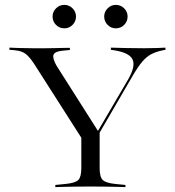

<svg xmlns="http://www.w3.org/2000/svg" viewBox="-20 -766 715 786"><path d="M339.5 -160.5 118.5 -506.5Q105.6 -525.8 94.4 -537.1Q83.1 -548.4 70.2 -553.6Q57.3 -558.9 38.7 -560.5L18.5 -562.1V-571Q36.3 -570.2 60.5 -569.4Q84.7 -568.5 115.3 -568.5H118.5H123.4Q146 -568.5 165.3 -568.5Q184.7 -568.5 202.8 -569Q221 -569.4 236.7 -569.8Q252.4 -570.2 266.1 -570.2V-561.3L240.3 -558.9Q203.2 -555.6 198.8 -541.1Q194.4 -526.6 212.1 -496L384.7 -224.2L373.4 -216.9L505.6 -442.7Q535.5 -495.2 522.6 -522.6Q509.7 -550 450 -559.7L433.9 -562.1V-571Q456.5 -570.2 492.3 -569.4Q528.2 -568.5 570.2 -568.5Q600.8 -568.5 621.8 -569.4Q642.7 -570.2 657.3 -571V-562.1L648.4 -560.5Q620.2 -554.8 600.4 -544.8Q580.6 -534.7 562.9 -514.1Q545.2 -493.5 522.6 -454.8L351.6 -160.5ZM345.2 -2.4Q316.9 -2.4 291.9 -2Q266.9 -1.6 246 -1.2Q225 -0.8 206.5 0V-8.9L247.6 -12.9Q288.7 -16.9 300.8 -29.4Q312.9 -41.9 312.9 -78.2V-250.8L358.1 -179.8L387.9 -231.5V-78.2Q387.9 -41.9 400.4 -29.4Q412.9 -16.9 452.4 -12.9L493.5 -8.9V0Q475.8 -0.8 454.4 -1.2Q433.1 -1.6 408.9 -2Q384.7 -2.4 355.6 -2.4H350.8ZM243.5 -650Q223.4 -650 209.3 -664.1Q195.2 -678.2 195.2 -698.4Q195.2 -717.7 209.3 -731.9Q223.4 -746 243.5 -746Q262.9 -746 277 -731.9Q291.1 -717.7 291.1 -698.4Q291.1 -678.2 277 -664.1Q262.9 -650 243.5 -650ZM454 -650Q434.7 -650 420.6 -664.1Q406.5 -678.2 406.5 -698.4Q406.5 -717.7 420.6 -731.9Q434.7 -746 454 -746Q474.2 -746 488.3 -731.9Q502.4 -717.7 502.4 -698.4Q502.4 -678.2 488.3 -664.1Q474.2 -650 454 -650Z"/></svg>

Font: Playfair 144pt SemiExpanded Light
Style: Regular
Weight: 300
Width: 6
Designer: Claus Eggers Sørensen
Foundry: Claus Eggers Sørensen
Version: Version 2.203